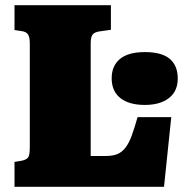

<svg xmlns="http://www.w3.org/2000/svg" viewBox="-20 -721 706 741"><path d="M36 0V-96L65 -101Q83 -105 89 -114Q95 -123 95 -153V-553Q95 -579 87.5 -589Q80 -599 63 -601L36 -605V-701H408V-606L365 -600Q344 -597 337 -587Q330 -577 330 -553V-119H388Q416 -119 433.5 -126.5Q451 -134 464.5 -151.5Q478 -169 488.5 -198Q499 -227 511 -269H641L613 0ZM539 -316Q478 -316 444.5 -342.5Q411 -369 411 -419Q411 -467 443 -493.5Q475 -520 539 -520Q604 -520 635 -494Q666 -468 666 -418Q666 -369 632 -342.5Q598 -316 539 -316Z"/></svg>

Font: Literata Black
Style: Regular
Weight: 900
Designer: Latin by Veronika Burian and Jose Scaglione. Greek by Irene Vlachou. Cyrillic by Vera Evstafieva.
Foundry: TypeTogether
Version: Version 3.103;gftools[0.9.29]